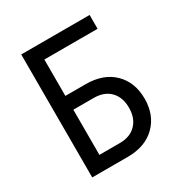

<svg xmlns="http://www.w3.org/2000/svg" viewBox="-170 -858 939 987"><g transform="rotate(-30 300.0 -365.0)"><path d="M94 0V-730H500V-648H184V-432H305Q409 -432 469.5 -373Q530 -314 530 -216Q530 -119 469.5 -59.5Q409 0 305 0ZM184 -82H305Q367 -82 402 -118.5Q437 -155 437 -216Q437 -278 402 -314Q367 -350 305 -350H184Z"/></g></svg>

Font: JetBrainsMonoNL NFM
Style: Regular
Weight: 400
Monospace: yes
Designer: Philipp Nurullin, Konstantin Bulenkov
Foundry: JetBrains
Version: Version 2.304; ttfautohint (v1.8.4.7-5d5b);Nerd Fonts 3.3.0